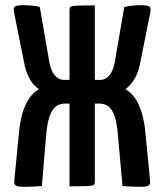

<svg xmlns="http://www.w3.org/2000/svg" viewBox="-20 -721 636 743"><path d="M76 2Q50 2 42 -2.5Q34 -7 35 -19L53 -204Q58 -267 77.5 -312Q97 -357 131 -376Q113 -387 98 -410.5Q83 -434 75 -470L34 -675Q31 -691 38.5 -696Q46 -701 72 -701Q85 -701 101 -699.5Q117 -698 134 -694L170 -486Q176 -448 191.5 -430Q207 -412 225 -412H249V-682Q249 -691 253 -694.5Q257 -698 277.5 -699Q298 -700 347 -700V-412H371Q388 -412 403.5 -430Q419 -448 425 -486L461 -694Q479 -698 495 -699.5Q511 -701 523 -701Q550 -701 557.5 -696Q565 -691 562 -675L521 -470Q513 -434 497.5 -410.5Q482 -387 465 -376Q499 -357 518.5 -312Q538 -267 543 -204L561 -19Q562 -7 554 -2.5Q546 2 520 2Q504 2 488 1Q472 0 454 -1L437 -191Q433 -245 423 -272.5Q413 -300 398.5 -310Q384 -320 367 -320H347V-18Q347 -9 343 -5.5Q339 -2 318.5 -1Q298 0 249 0V-320H229Q212 -320 197.5 -310Q183 -300 172.5 -272.5Q162 -245 158 -191L142 -1Q125 0 108 1Q91 2 76 2Z"/></svg>

Font: Yanone Kaffeesatz SemiBold
Style: Regular
Weight: 600
Designer: Yanone (Cyrillic: Daniel Pouzeot, Huerta Tipografica, and Cyreal)
Foundry: Yanone
Version: Version 2.003